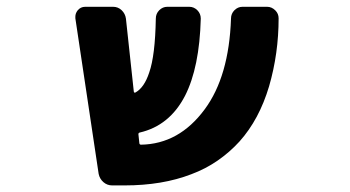

<svg xmlns="http://www.w3.org/2000/svg" viewBox="-20 -569 1040 571"><path d="M313.5 -17.6Q298.8 -17.6 287.6 -27.3Q276.4 -37.1 273.4 -51.8L204.1 -514.6Q204.1 -516.6 204.1 -519.5Q204.1 -529.3 210.9 -538.1Q219.7 -548.8 233.4 -548.8H316.4Q331.1 -548.8 341.8 -538.6Q352.5 -528.3 354.5 -513.7L377.9 -296.9Q378.9 -292 382.8 -293.9Q409.2 -308.6 423.8 -353.5Q441.4 -403.3 443.4 -513.7Q443.4 -528.3 453.6 -538.6Q463.9 -548.8 477.5 -548.8H543Q556.6 -548.8 566.9 -538.6Q577.1 -528.3 577.1 -513.7Q573.2 -368.2 530.3 -284.2Q484.4 -195.3 395.5 -174.8Q391.6 -173.8 391.6 -169.9L394.5 -142.6Q395.5 -138.7 399.4 -138.7Q512.7 -140.6 588.9 -244.1Q661.1 -341.8 667 -513.7Q667 -528.3 677.2 -538.6Q687.5 -548.8 701.2 -548.8H774.4Q788.1 -548.8 798.8 -538.1Q808.6 -528.3 808.6 -514.6Q808.6 -410.2 780.3 -312.5Q751 -213.9 692.4 -148.4Q663.1 -116.2 627 -91.3Q590.8 -66.4 548.8 -50.8Q462.9 -17.6 350.6 -17.6Z"/></svg>

Font: Rounded-L Mgen+ 1m bold
Style: Bold
Weight: 700
Designer: [Source Han Sans]
Ryoko NISHIZUKA  (kana & ideographs); Paul D. Hunt (Latin, Greek & Cyrillic); Wenlong ZHANG  (bopomofo
Version: Version 1.059.20150602